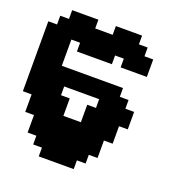

<svg xmlns="http://www.w3.org/2000/svg" viewBox="-170 -1020 1216 1290"><g transform="rotate(20 437.5 -375.0)"><path d="M250 125H500V62.5H562.5V0H625V-125H687.5V-250H750V-375H687.5V-437.5H625V-500H187.5V-687.5H250V-625H500V-687.5H562.5V-625H750V-750H687.5V-812.5H625V-875H437.5V-812.5H312.5V-875H125V-812.5H62.5V-750H0V-250H62.5V-125H125V0H187.5V62.5H250ZM437.5 -187.5H312.5V-312.5H250V-375H500V-312.5H437.5Z"/></g></svg>

Font: Faithful 32x
Style: Bold
Weight: 400
Foundry: Faithful Resource Pack
Version: Version 1.0; January 27, 2023